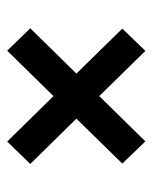

<svg xmlns="http://www.w3.org/2000/svg" viewBox="37 -528 438 553"><g transform="rotate(90 256.5 -251.0)"><path d="M191.4 -251.5 62 -383.8 126 -450.2 256.3 -317.4 386.7 -450.2 450.7 -383.8 321.3 -251.5 451.7 -118.7 387.2 -52.2 256.3 -185.5 125.5 -52.2 61 -118.7Z"/></g></svg>

Font: Vazirmatn RD UI Medium
Style: Regular
Weight: 500
Designer: Saber Rastikerdar
Foundry: Saber Rastikerdar
Version: Version 33.003